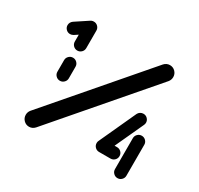

<svg xmlns="http://www.w3.org/2000/svg" viewBox="-118 -663 837 808"><g transform="rotate(30 300.5 -258.5)"><path d="M123.7 -231.1Q112.2 -231.1 104.1 -239.3Q95.9 -247.4 95.9 -258.9V-315.2Q95.9 -326.7 104.1 -334.8Q112.2 -343 123.7 -343Q135.2 -343 143.3 -334.8Q151.5 -326.7 151.5 -315.2V-258.9Q151.5 -247.4 143.3 -239.3Q135.2 -231.1 123.7 -231.1ZM123.7 -518.5Q135.2 -518.5 143.3 -510.4Q151.5 -502.2 151.5 -490.7Q151.5 -483.7 148.1 -477.6Q144.8 -471.5 138.9 -467.4L77.8 -427Q70 -422.6 62.6 -422.6Q51.1 -422.6 43 -430.7Q34.8 -438.9 34.8 -450.4Q34.8 -457.4 38.1 -463.5Q41.5 -469.6 47.4 -473.7L108.5 -514.1Q116.3 -518.5 123.7 -518.5ZM123.7 -377.8Q112.2 -377.8 104.1 -385.9Q95.9 -394.1 95.9 -405.6V-490.7Q95.9 -502.2 104.1 -510.4Q112.2 -518.5 123.7 -518.5Q135.2 -518.5 143.3 -510.4Q151.5 -502.2 151.5 -490.7V-405.6Q151.5 -394.1 143.3 -385.9Q135.2 -377.8 123.7 -377.8ZM492.6 -520Q508.1 -520 518.9 -509.1Q529.6 -498.1 529.6 -483Q529.6 -469.3 520.7 -458.5L135.9 -11.5Q130.7 -5.6 123.5 -2Q116.3 1.5 108.1 1.5Q92.6 1.5 81.9 -9.4Q71.1 -20.4 71.1 -35.6Q71.1 -49.3 80 -60L464.8 -507Q470 -513 477.2 -516.5Q484.4 -520 492.6 -520ZM500 -81.9Q500 -70.4 491.9 -62.2Q483.7 -54.1 472.2 -54.1H416.3V-109.6H472.2Q483.7 -109.6 491.9 -101.5Q500 -93.3 500 -81.9ZM538.5 -203.3Q550 -203.3 558.1 -195.2Q566.3 -187 566.3 -175.6V-25.2Q566.3 -13.7 558.1 -5.6Q550 2.6 538.5 2.6Q527 2.6 518.9 -5.6Q510.7 -13.7 510.7 -25.2V-175.6Q510.7 -187 518.9 -195.2Q527 -203.3 538.5 -203.3ZM416.7 -54.1Q405.2 -54.1 397 -62.2Q388.9 -70.4 388.9 -81.9Q388.9 -88.5 391.5 -93.3L473.3 -271.5Q476.7 -278.5 483.5 -282.8Q490.4 -287 498.5 -287Q510 -287 518.1 -278.9Q526.3 -270.7 526.3 -259.3Q526.3 -253 523.3 -247L441.9 -70.4Q438.5 -63 431.7 -58.5Q424.8 -54.1 416.7 -54.1Z"/></g></svg>

Font: 26F Galaxy Hebrew Black
Style: Regular
Weight: 900
Designer: C₂₉H₂₅N₃O₅
Version: Version 1.000